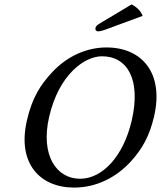

<svg xmlns="http://www.w3.org/2000/svg" viewBox="-20 -840 729 870"><path d="M442.1 -585C557.1 -585 619.8 -480 576.9 -294C539 -130 442.9 -30 342.9 -30C235.9 -30 162.4 -136 202.8 -311C246.7 -501 362.1 -585 442.1 -585ZM678.3 -313C723 -507 625.3 -625 462.3 -625C372.3 -625 284.1 -585 217.7 -514C164.5 -457 126.3 -400 101.9 -294C57.1 -100 160.7 10 315.7 10C416.7 10 507.3 -36 574.4 -110C622.9 -164 657 -221 678.3 -313ZM576.3 -820 432.5 -734C417.4 -725 414.2 -720 412.6 -713C410.8 -705 415.1 -698 424.1 -698C433.1 -698 445.8 -701 468.9 -710L626.3 -768C618.5 -789.3 601.8 -806.7 576.3 -820Z"/></svg>

Font: Linux Libertine Mono O
Style: Mono Oblique
Weight: 400
Italic angle: -13°
Designer: Philipp H. Poll
Foundry: Philipp H. Poll
Version: Version 5.1.7